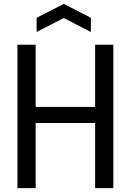

<svg xmlns="http://www.w3.org/2000/svg" viewBox="-20 -971 675 991"><path d="M70 -740H164V-419H471V-740H565V0H471V-336H164V0H70ZM169 -879 309 -951 449 -879V-806L309 -878L169 -806Z"/></svg>

Font: Encode Sans Compressed
Style: Medium
Weight: 500
Designer: Pablo Impallari, Andres Torresi
Foundry: Pablo Impallari, Andres Torresi
Version: Version 1.000; ttfautohint (v1.00) -l 8 -r 50 -G 200 -x 14 -